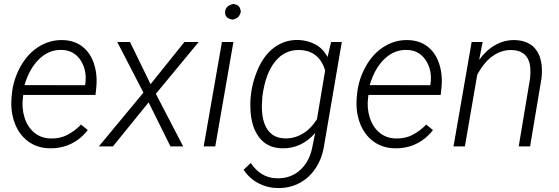

<svg xmlns="http://www.w3.org/2000/svg" viewBox="-20 -741 2831 972"><path d="M231.9 9.8Q168.5 8.8 122.1 -25.6Q75.7 -60.1 54 -119.4Q32.2 -178.7 38.6 -247.6L40 -264.2Q46.9 -337.4 83.5 -403.6Q120.1 -469.7 176.3 -504.6Q232.4 -539.6 296.4 -538.1Q355.5 -537.1 396.2 -505.9Q437 -474.6 455.6 -418.9Q474.1 -363.3 467.3 -295.9L463.4 -260.3H97.7L96.2 -248.5Q88.9 -195.3 104 -146.7Q119.1 -98.1 153.6 -69.6Q188 -41 236.3 -40Q283.2 -38.6 320.8 -58.1Q358.4 -77.6 390.1 -110.4L424.3 -82.5Q388.7 -36.6 339.6 -12.9Q290.5 10.7 231.9 9.8ZM293.5 -488.3Q230 -490.7 179.7 -443.4Q129.4 -396 104 -310.1L410.6 -309.6L412.1 -316.9Q420.9 -386.2 387.7 -436.3Q354.5 -486.3 293.5 -488.3Z M742.2 -314.9 913.6 -528.3H985.8L769 -266.1L907.2 0H842.8L732.4 -222.7L551.8 0H480.5L706.1 -272L573.7 -528.3H638.2Z M1069.8 0H1011.2L1103.5 -528.3H1161.6ZM1119.6 -681.2Q1122.1 -712.9 1161.6 -721.2Q1180.7 -717.8 1188.7 -709.2Q1196.8 -700.7 1199.2 -681.2Q1194.3 -662.6 1185.1 -654.1Q1175.8 -645.5 1157.2 -641.6Q1117.7 -647.5 1119.6 -681.2Z M1490.2 -538.6Q1537.6 -537.1 1576.7 -516.1Q1615.7 -495.1 1638.2 -452.1L1656.2 -528.3H1710.4L1621.6 -9.3Q1612.3 57.1 1579.6 107.9Q1546.9 158.7 1495.8 185.8Q1444.8 212.9 1382.3 210.9Q1332.5 210 1287.1 186Q1241.2 161.6 1213.4 118.2L1249.5 84Q1299.8 159.7 1380.9 161.6Q1453.1 163.6 1501.7 117.9Q1550.3 72.3 1563 -6.3L1575.7 -67.9Q1505.4 12.7 1406.2 9.8Q1332 7.8 1290.8 -47.1Q1249.5 -102.1 1247.6 -196.8Q1244.6 -284.2 1276.9 -369.6Q1309.1 -455.1 1364.5 -497.8Q1419.9 -540.5 1490.2 -538.6ZM1308.6 -255.4 1305.7 -210Q1304.2 -129.9 1333.5 -86.2Q1362.8 -42.5 1419.9 -40.5Q1468.8 -38.6 1511.2 -63.5Q1553.7 -88.4 1584.5 -137.2L1626 -383.8Q1612.8 -431.2 1580.3 -458.7Q1547.9 -486.3 1497.1 -487.8Q1422.4 -490.2 1373.3 -430.2Q1324.2 -370.1 1308.6 -255.4Z M1979.5 9.8Q1916 8.8 1869.6 -25.6Q1823.2 -60.1 1801.5 -119.4Q1779.8 -178.7 1786.1 -247.6L1787.6 -264.2Q1794.4 -337.4 1831.1 -403.6Q1867.7 -469.7 1923.8 -504.6Q1980 -539.6 2043.9 -538.1Q2103 -537.1 2143.8 -505.9Q2184.6 -474.6 2203.1 -418.9Q2221.7 -363.3 2214.8 -295.9L2210.9 -260.3H1845.2L1843.8 -248.5Q1836.4 -195.3 1851.6 -146.7Q1866.7 -98.1 1901.1 -69.6Q1935.5 -41 1983.9 -40Q2030.8 -38.6 2068.4 -58.1Q2106 -77.6 2137.7 -110.4L2171.9 -82.5Q2136.2 -36.6 2087.2 -12.9Q2038.1 10.7 1979.5 9.8ZM2041 -488.3Q1977.5 -490.7 1927.2 -443.4Q1877 -396 1851.6 -310.1L2158.2 -309.6L2159.7 -316.9Q2168.5 -386.2 2135.3 -436.3Q2102.1 -486.3 2041 -488.3Z M2423.3 -528.3 2405.8 -438Q2440.9 -486.8 2487.1 -512.9Q2533.2 -539.1 2585.9 -538.1Q2662.1 -536.1 2696.8 -484.9Q2731.4 -433.6 2721.2 -343.8L2663.6 0H2606L2663.6 -344.7Q2666.5 -372.6 2664.6 -398.4Q2656.2 -485.4 2569.8 -487.8Q2518.6 -488.8 2474.1 -457.3Q2429.7 -425.8 2396 -362.3L2333.5 0H2275.9L2367.7 -528.3Z"/></svg>

Font: RobotoInd Light
Style: Italic
Weight: 300
Italic angle: -12°
Designer: Google
Version: Version 2.001151; 2014